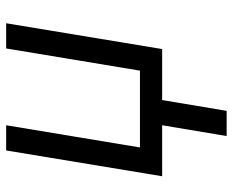

<svg xmlns="http://www.w3.org/2000/svg" viewBox="-88 -472 775 640"><g transform="rotate(-90 300.0 -152.5)"><path d="M166 215 202 0H32L118 -520H202L128 -74H384L458 -520H542L456 0H286L250 215Z"/></g></svg>

Font: Iosevka Custom Oblique
Style: Regular
Weight: 400
Italic angle: -9°
Designer: Belleve Invis
Foundry: Belleve Invis
Version: Version 27.0.1